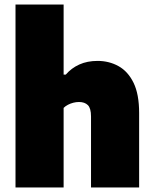

<svg xmlns="http://www.w3.org/2000/svg" viewBox="-20 -828 680 848"><path d="M48.5 0V-808H261V-498.5H270.5Q295.5 -527.5 330.5 -543.2Q365.5 -559 411 -559Q461.5 -559 503.2 -536Q545 -513 569.8 -462.5Q594.5 -412 594.5 -329V0H382V-313.5Q382 -350 368 -363.8Q354 -377.5 329 -377.5Q316 -377.5 303.5 -374.2Q291 -371 280 -365.2Q269 -359.5 261 -351.5V0Z"/></svg>

Font: Encode Sans Condensed Thin Black
Style: Regular
Weight: 900
Version: Version 3.002